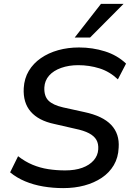

<svg xmlns="http://www.w3.org/2000/svg" viewBox="-20 -958 684 987"><path d="M305 9Q252 9 202 0.5Q152 -8 109 -26Q66 -44 32 -72L73 -155Q109 -127 147.5 -111Q186 -95 228 -88.5Q270 -82 315 -82Q366 -82 403 -95.5Q440 -109 461.5 -133.5Q483 -158 485 -190Q487 -219 475.5 -239Q464 -259 437.5 -273Q411 -287 367 -296L258 -321Q178 -338 138 -384Q98 -430 102 -505Q105 -555 128 -593.5Q151 -632 190 -659Q229 -686 279 -700Q329 -714 386 -714Q456 -714 519.5 -694Q583 -674 628 -631L586 -550Q544 -590 491.5 -606.5Q439 -623 382 -623Q334 -623 294.5 -609Q255 -595 232.5 -569.5Q210 -544 208 -509Q206 -464 229 -441Q252 -418 304 -406L413 -382Q508 -362 551.5 -316Q595 -270 590 -199Q588 -148 565 -109Q542 -70 503 -44Q464 -18 414 -4.5Q364 9 305 9ZM364 -765 499 -938H615L443 -765Z"/></svg>

Font: Nunito Sans 10pt SemiBold
Style: Italic
Weight: 600
Italic angle: -9°
Designer: Vernon Adams
Foundry: Vernon Adams
Version: Version 3.101;gftools[0.9.27]